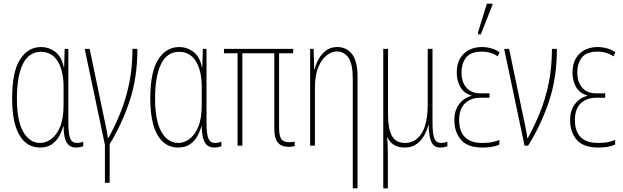

<svg xmlns="http://www.w3.org/2000/svg" viewBox="-20 -793 3389 1045"><path d="M198 10Q125 10 85.5 -58Q46 -126 46 -257Q46 -403 89.5 -470Q133 -537 203 -537Q245 -537 280 -511.5Q315 -486 327 -427H329L332 -527H352V-126Q352 -62 362.5 -38.5Q373 -15 398 -15Q405 -15 415 -16.5Q425 -18 433 -22V3Q427 5 417.5 7.5Q408 10 394 10Q360 10 343.5 -16.5Q327 -43 326 -105H324Q317 -79 302.5 -52.5Q288 -26 262.5 -8Q237 10 198 10ZM199 -15Q229 -15 258.5 -36Q288 -57 307 -102.5Q326 -148 326 -222V-319Q326 -408 294 -459.5Q262 -511 203 -511Q137 -511 104.5 -444.5Q72 -378 72 -257Q72 -136 106.5 -75.5Q141 -15 199 -15Z M551 202V-5L441 -527H468L546 -153Q548 -145 552 -125.5Q556 -106 560.5 -83.5Q565 -61 567 -42H570Q605 -105 635 -178.5Q665 -252 683 -338.5Q701 -425 701 -527H728Q728 -370 685 -242Q642 -114 577 -9V202Z M950 10Q877 10 837.5 -58Q798 -126 798 -257Q798 -403 841.5 -470Q885 -537 955 -537Q997 -537 1032 -511.5Q1067 -486 1079 -427H1081L1084 -527H1104V-126Q1104 -62 1114.5 -38.5Q1125 -15 1150 -15Q1157 -15 1167 -16.5Q1177 -18 1185 -22V3Q1179 5 1169.5 7.5Q1160 10 1146 10Q1112 10 1095.5 -16.5Q1079 -43 1078 -105H1076Q1069 -79 1054.5 -52.5Q1040 -26 1014.5 -8Q989 10 950 10ZM951 -15Q981 -15 1010.5 -36Q1040 -57 1059 -102.5Q1078 -148 1078 -222V-319Q1078 -408 1046 -459.5Q1014 -511 955 -511Q889 -511 856.5 -444.5Q824 -378 824 -257Q824 -136 858.5 -75.5Q893 -15 951 -15Z M1550 6Q1510 6 1491.5 -18Q1473 -42 1473 -91V-503H1299V0H1273V-503H1199V-527H1576V-503H1499V-97Q1499 -54 1511 -36.5Q1523 -19 1555 -19Q1569 -19 1584 -22V2Q1581 3 1572 4.5Q1563 6 1550 6Z M1900 232V-365Q1900 -445 1876.5 -479Q1853 -513 1813 -513Q1785 -513 1757.5 -491.5Q1730 -470 1712 -426.5Q1694 -383 1694 -316V0H1668V-527H1687L1690 -415H1692Q1699 -443 1714 -471Q1729 -499 1754.5 -518Q1780 -537 1816 -537Q1866 -537 1896 -498.5Q1926 -460 1926 -375V232Z M2066 232V-527H2092V-167Q2092 -92 2113 -53.5Q2134 -15 2185 -15Q2241 -15 2274.5 -67Q2308 -119 2308 -228V-527H2334V-126Q2334 -62 2344.5 -38.5Q2355 -15 2380 -15Q2387 -15 2397 -16.5Q2407 -18 2415 -22V3Q2409 5 2399.5 7.5Q2390 10 2376 10Q2342 10 2328 -20Q2314 -50 2313 -112H2311Q2306 -89 2291 -60Q2276 -31 2249.5 -10.5Q2223 10 2183 10Q2150 10 2126.5 -3Q2103 -16 2089 -45H2087Q2090 -14 2090.5 9.5Q2091 33 2091 54V232Z M2606 10Q2525 10 2489 -32Q2453 -74 2453 -139Q2453 -193 2479.5 -227Q2506 -261 2546 -271V-273Q2503 -287 2484.5 -321Q2466 -355 2466 -398Q2466 -446 2485 -476.5Q2504 -507 2534.5 -522Q2565 -537 2601 -537Q2629 -537 2655 -529.5Q2681 -522 2699 -509L2689 -486Q2675 -497 2652 -504.5Q2629 -512 2602 -512Q2542 -512 2517 -480Q2492 -448 2492 -398Q2492 -346 2519 -315.5Q2546 -285 2595 -285H2644V-261H2595Q2542 -261 2510.5 -230Q2479 -199 2479 -141Q2479 -15 2605 -15Q2639 -15 2661.5 -20Q2684 -25 2698 -32V-6Q2664 10 2606 10ZM2582 -606V-618L2630 -773H2660V-766L2597 -606Z M2835 0 2724 -527H2751L2829 -153Q2831 -145 2835 -125.5Q2839 -106 2843.5 -83.5Q2848 -61 2850 -42H2853Q2888 -105 2918 -178.5Q2948 -252 2966 -338.5Q2984 -425 2984 -527H3011Q3011 -367 2966.5 -237Q2922 -107 2854 0Z M3236 10Q3155 10 3119 -32Q3083 -74 3083 -139Q3083 -193 3109.5 -227Q3136 -261 3176 -271V-273Q3133 -287 3114.5 -321Q3096 -355 3096 -398Q3096 -446 3115 -476.5Q3134 -507 3164.5 -522Q3195 -537 3231 -537Q3259 -537 3285 -529.5Q3311 -522 3329 -509L3319 -486Q3305 -497 3282 -504.5Q3259 -512 3232 -512Q3172 -512 3147 -480Q3122 -448 3122 -398Q3122 -346 3149 -315.5Q3176 -285 3225 -285H3274V-261H3225Q3172 -261 3140.5 -230Q3109 -199 3109 -141Q3109 -15 3235 -15Q3269 -15 3291.5 -20Q3314 -25 3328 -32V-6Q3294 10 3236 10Z"/></svg>

Font: Noto Sans ExtraCondensed Thin
Style: Regular
Weight: 100
Width: 2
Designer: Monotype Design Team
Foundry: Monotype Imaging Inc.
Version: Version 2.013; ttfautohint (v1.8.4.7-5d5b)